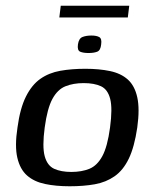

<svg xmlns="http://www.w3.org/2000/svg" viewBox="-20 -644 539 670"><path d="M223 6Q175 6 137 -2Q99 -10 74.5 -31.5Q50 -53 40.5 -93.5Q31 -134 41 -199Q50 -266 70.5 -307Q91 -348 121 -369Q151 -390 190.5 -397Q230 -404 278 -404Q326 -404 364 -396Q402 -388 426 -366.5Q450 -345 459 -304.5Q468 -264 459 -199Q449 -131 429.5 -90.5Q410 -50 380 -29Q350 -8 311 -1Q272 6 223 6ZM229 -44Q265 -44 292 -55Q319 -66 337 -99Q355 -132 364 -199Q373 -266 364.5 -299Q356 -332 332.5 -343Q309 -354 272 -354Q236 -354 208.5 -343Q181 -332 163 -299Q145 -266 136 -199Q127 -132 136 -99Q145 -66 169 -55Q193 -44 229 -44ZM289 -459Q271 -459 260 -463.5Q249 -468 252 -489Q255 -510 268 -515Q281 -520 299 -520Q317 -520 326.5 -514.5Q336 -509 333 -489Q331 -468 319 -463.5Q307 -459 289 -459ZM187 -583 192 -624H431L426 -583Z"/></svg>

Font: Genos Thin Medium
Style: Italic
Weight: 500
Italic angle: -8°
Version: Version 1.010